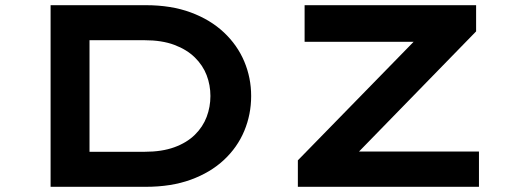

<svg xmlns="http://www.w3.org/2000/svg" viewBox="-20 -720 1969 740"><path d="M175 0V-700H542Q640 -700 715.5 -672Q791 -644 843 -595Q895 -546 921.5 -483Q948 -420 948 -350Q948 -279 921.5 -215.5Q895 -152 843 -103.5Q791 -55 715.5 -27.5Q640 0 542 0ZM325 -109 309 -135H537Q604 -135 652 -152.5Q700 -170 731 -200.5Q762 -231 776.5 -269.5Q791 -308 791 -350Q791 -392 776.5 -430Q762 -468 731 -498.5Q700 -529 652 -547Q604 -565 537 -565H306L325 -589ZM1128 0V-102L1627 -613L1696 -559H1154V-700H1815V-599L1316 -87L1248 -136H1826V0Z"/></svg>

Font: Lexend Zetta SemiBold
Style: Regular
Weight: 600
Designer: Bonnie Shaver-Troup, Thomas Jockin
Foundry: Lexend
Version: Version 1.007